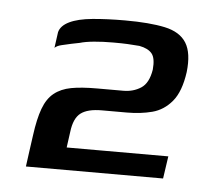

<svg xmlns="http://www.w3.org/2000/svg" viewBox="-33 -567 371 350"><g transform="rotate(5 152.0 -392.5)"><path d="M26 -252Q28 -267 30 -281.5Q32 -296 34 -310Q38 -340 45 -359Q52 -378 64.5 -388Q77 -398 95.5 -401.5Q114 -405 143 -405Q158 -405 167.5 -405Q177 -405 191 -405Q209 -405 223 -414Q237 -423 241 -448Q243 -469 236 -477.5Q229 -486 213 -489Q201 -490 191 -490.5Q181 -491 165 -491Q146 -491 130 -489.5Q114 -488 104 -485Q98 -484 89 -482Q80 -480 71.5 -478Q63 -476 59 -472L63 -501Q66 -513 81.5 -520.5Q97 -528 123.5 -530.5Q150 -533 183 -533Q228 -533 256 -527Q284 -521 295.5 -502.5Q307 -484 303 -449Q298 -413 283 -395Q268 -377 247 -371.5Q226 -366 201 -366Q192 -366 181 -366Q170 -366 155 -366Q129 -366 116.5 -356.5Q104 -347 101 -322L97 -293H283L277 -252Z"/></g></svg>

Font: Genos Medium
Style: Italic
Weight: 500
Italic angle: -8°
Designer: Robert E. Leuschke
Foundry: Robert E. Leuschke
Version: Version 1.010